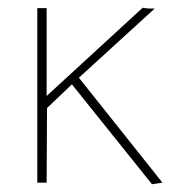

<svg xmlns="http://www.w3.org/2000/svg" viewBox="-20 -470 478 494"><path d="M371 4 165 -253 101 -192 100 0H76V-449H100V-223L347 -450Q352 -449 357 -448.5Q362 -448 368 -448H378L183 -270L398 0Z"/></svg>

Font: Inconsolata SemiCondensed ExtraLight
Style: Regular
Weight: 200
Width: 4
Monospace: yes
Designer: Raph Levien, Cyreal, Brenton Simpson
Foundry: Raph Levien, Cyreal, Google
Version: Version 3.100; ttfautohint (v1.8.4.7-5d5b)